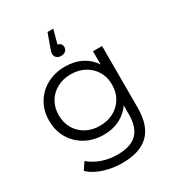

<svg xmlns="http://www.w3.org/2000/svg" viewBox="-226 -914 1138 1246"><g transform="rotate(-30 342.5 -291.0)"><path d="M317 -83Q375 -83 420 -107.5Q465 -132 491 -175.5Q517 -219 517 -276Q517 -333 491 -376Q465 -419 420 -443.5Q375 -468 317 -468Q260 -468 214.5 -443.5Q169 -419 143.5 -376Q118 -333 118 -276Q118 -219 143.5 -175.5Q169 -132 214.5 -107.5Q260 -83 317 -83ZM310 -20Q235 -20 175 -52.5Q115 -85 80.5 -143Q46 -201 46 -276Q46 -351 80.5 -408.5Q115 -466 175 -498Q235 -530 310 -530Q380 -530 436 -501Q486 -475 518 -426V-525H586V-64Q586 72 519.5 135.5Q453 199 323 199Q251 199 185 178Q119 157 78 118L114 64Q151 97 205.5 116.5Q260 136 321 136Q421 136 468 89.5Q515 43 515 -55V-121Q484 -76 436 -50Q380 -20 310 -20ZM279 -641Q279 -651 282 -661Q285 -671 290 -684L325 -781H368L340 -678Q351 -676 359 -670Q371 -659 371 -641Q371 -625 359 -613.5Q347 -602 325 -602Q303 -602 291 -614Q279 -626 279 -641Z"/></g></svg>

Font: Modern
Style: Small
Weight: 400
Designer: Julieta Ulanovsky
Foundry: Julieta Ulanovsky
Version: Version 8.000